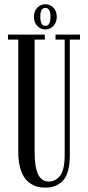

<svg xmlns="http://www.w3.org/2000/svg" viewBox="-20 -861 410 893"><path d="M137.7 -782.7Q137.7 -809.1 153.3 -825.2Q168.9 -841.3 190.9 -841.3Q212.9 -841.3 228.5 -825.2Q244.1 -809.1 244.1 -782.7Q244.1 -756.8 228.5 -740.5Q212.9 -724.1 190.9 -724.1Q168.9 -724.1 153.3 -740.5Q137.7 -756.8 137.7 -782.7ZM190.9 -740.7Q214.8 -740.7 214.8 -783.7Q214.8 -824.2 190.9 -824.2Q167.5 -824.2 167.5 -783.7Q167.5 -740.7 190.9 -740.7ZM189.9 11.7Q171.4 11.7 155.3 7.8Q139.2 3.9 122.1 -7.3Q105 -18.6 92.8 -36.4Q80.6 -54.2 72.8 -84.2Q64.9 -114.3 64.9 -153.8V-676.8H17.1V-700.2H188.5V-676.8H141.1V-154.8Q141.1 -82.5 157.5 -49.6Q173.8 -16.6 207 -16.6Q238.8 -16.6 259.8 -44.2Q280.8 -71.8 280.8 -138.7V-676.8H238.3V-700.2H352.1V-676.8H304.7V-137.2Q304.7 -94.7 295.9 -64.7Q287.1 -34.7 270.5 -18.6Q253.9 -2.4 234.4 4.6Q214.8 11.7 189.9 11.7Z"/></svg>

Font: Imbue
Style: Regular
Weight: 400
Designer: Tyler Finck
Foundry: Etcetera Type Company
Version: Version 0.910